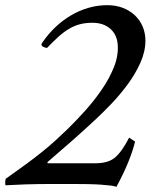

<svg xmlns="http://www.w3.org/2000/svg" viewBox="-55 -712 588 742"><path d="M127 -527Q119 -527 110 -532.5Q101 -538 109 -548Q130 -579 157.5 -605.5Q185 -632 217.5 -651.5Q250 -671 286 -681.5Q322 -692 360 -692Q393 -692 420 -681.5Q447 -671 466.5 -652.5Q486 -634 496.5 -609Q507 -584 507 -555Q507 -513 487.5 -469.5Q468 -426 438.5 -386Q409 -346 376 -311.5Q343 -277 316 -252Q270 -209 223.5 -168Q177 -127 129 -86Q127 -81 131 -81H313Q362 -81 388 -102Q416 -125 444 -180L467 -165Q459 -131 441.5 -87.5Q424 -44 395 10Q388 7 372 5Q356 3 333.5 1.5Q311 0 283 -0.5Q255 -1 225 -1H152Q91 -1 45 0.5Q-1 2 -34 4Q-36 -9 -33 -21Q11 -52 45 -77Q79 -102 107 -124.5Q135 -147 158 -168Q181 -189 204 -211Q237 -243 273 -283Q309 -323 338.5 -366Q368 -409 385.5 -453Q403 -497 400 -539Q397 -579 370.5 -601.5Q344 -624 302 -624Q276 -624 254.5 -618.5Q233 -613 212.5 -601Q192 -589 171.5 -570.5Q151 -552 127 -527Z"/></svg>

Font: Lusitana
Style: Italic
Weight: 400
Italic angle: -12°
Designer: Ana Paula Megda
Foundry: Ana Paula Megda
Version: Version 1.000; ttfautohint (v1.1) -l 8 -r 50 -G 200 -x 14 -D